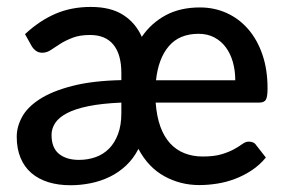

<svg xmlns="http://www.w3.org/2000/svg" viewBox="-20 -540 848 568"><path d="M339 -236.5Q281.5 -234 242 -226Q202.5 -218 178.2 -205.2Q154 -192.5 143.2 -176Q132.5 -159.5 132.5 -141Q132.5 -102.5 154.5 -84.8Q176.5 -67 213.5 -67Q240 -67 263 -75.2Q286 -83.5 302.8 -100.5Q319.5 -117.5 329.2 -143.5Q339 -169.5 339 -205ZM676 -302.5Q676 -331 669 -356Q662 -381 648.2 -399.8Q634.5 -418.5 614.2 -429.2Q594 -440 567.5 -440Q511 -440 479.8 -403.8Q448.5 -367.5 441.5 -302.5ZM440.5 -236.5Q443.5 -196 454.2 -166Q465 -136 483 -116.2Q501 -96.5 525.5 -86.8Q550 -77 579.5 -77Q614 -77 636 -83.8Q658 -90.5 672.8 -98.8Q687.5 -107 697 -114Q706.5 -121 715.5 -121Q731.5 -121 737.5 -111L766.5 -74Q748 -51.5 724.5 -36Q701 -20.5 675.2 -10.8Q649.5 -1 622.5 3.2Q595.5 7.5 569.5 7.5Q513.5 7.5 466 -18.8Q418.5 -45 389.5 -99.5Q375 -71 353.2 -50.5Q331.5 -30 304.8 -17Q278 -4 248.2 2Q218.5 8 188.5 8Q152.5 8 123.2 -1Q94 -10 73 -28Q52 -46 40.8 -73Q29.5 -100 29.5 -135.5Q29.5 -165 45.2 -194Q61 -223 97.2 -246.5Q133.5 -270 192.8 -285.5Q252 -301 339 -303V-324Q339 -379 315.5 -407.8Q292 -436.5 246.5 -436.5Q215.5 -436.5 194.5 -428.2Q173.5 -420 158 -410.2Q142.5 -400.5 130.5 -392.2Q118.5 -384 105 -384Q94 -384 86.2 -389.8Q78.5 -395.5 73.5 -404L54 -439Q97 -479 144 -499.2Q191 -519.5 248.5 -519.5Q307.5 -519.5 344.2 -496Q381 -472.5 399.5 -431Q427 -471.5 470 -494.8Q513 -518 571.5 -518Q614 -518 650.5 -501.5Q687 -485 714 -454Q741 -423 756.2 -378.8Q771.5 -334.5 771.5 -278.5Q771.5 -253.5 766.5 -245Q761.5 -236.5 747 -236.5Z"/></svg>

Font: TypoPRO Lato
Style: Regular
Weight: 600
Designer: Lukasz Dziedzic with Adam Twardoch and Botio Nikoltchev
Foundry: tyPoland Lukasz Dziedzic
Version: Version 2.010; 2014-09-01; http://www.latofonts.com/